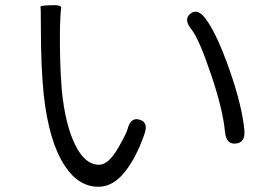

<svg xmlns="http://www.w3.org/2000/svg" viewBox="-20 -706 1040 733"><path d="M356 7Q280 7 228 -72Q167 -163 147 -344Q136 -449 136 -610Q136 -675 134.5 -680Q133 -685 174 -686Q216 -688 213.5 -676Q211 -664 209 -602Q207 -470 216 -361Q229 -231 266.5 -154Q304 -77 358 -77Q394 -77 431 -141Q463 -197 467 -213Q479 -260 513 -249Q548 -239 531 -193Q498 -98 451 -43Q408 7 356 7ZM880 -158Q844 -154 839 -202Q831 -287 787 -418Q740 -558 710 -595Q680 -632 707 -654Q734 -675 763 -637Q807 -580 856 -440Q904 -303 913 -209Q917 -161 880 -158Z"/></svg>

Font: Resource Han Rounded KR Normal
Style: Regular
Weight: 350
Designer: Cyano Hao (round all glyphs); Ryoko NISHIZUKA 西塚涼子 (kana, bopomofo & ideographs); Paul D. Hunt (Latin, Greek & Cyrillic)
Foundry: Cyano Hao
Version: 0.990